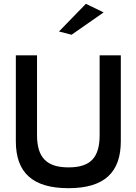

<svg xmlns="http://www.w3.org/2000/svg" viewBox="-20 -983 711 1006"><path d="M289 -818 355 -801 523 -918 430 -963ZM502 -693V-275C502 -156 453 -106 339 -106C226 -106 174 -156 174 -275V-693H63V-243C63 -79 150 3 339 3C526 3 613 -79 613 -243V-693Z"/></svg>

Font: Bluebird
Style: LiExt
Weight: 300
Designer: Jasper
Foundry: Cannot Into Space Fonts
Version: Version 0.98